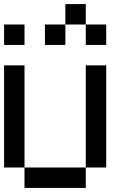

<svg xmlns="http://www.w3.org/2000/svg" viewBox="-20 -920 640 940"><path d="M0 -100V-600H100V-100ZM0 -700V-800H100V-700ZM100 -100H400V0H100ZM200 -700V-800H300V-700ZM300 -800V-900H400V-800ZM400 -100V-600H500V-100ZM400 -700V-800H500V-700Z"/></svg>

Font: Galmuri9 Regular
Style: Regular
Weight: 400
Designer: Lee Minseo (quiple)
Version: Version 2.399;hotconv 1.1.1;makeotfexe 2.6.0 DEVELOPMENT